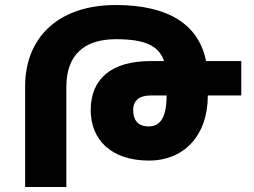

<svg xmlns="http://www.w3.org/2000/svg" viewBox="-20 -744 1009 764"><path d="M244 -399C244 -523 313 -588 441 -588C552 -588 611 -565 633 -501H579C422 -501 341 -429 341 -306C341 -189 421 -105 574 -105C708 -105 807 -201 807 -364H940V-501H800C771 -645 652 -724 441 -724C205 -724 80 -588 80 -401V0H244ZM643 -364C643 -268 612 -241 572 -241C524 -241 510 -271 510 -307C510 -346 537 -364 578 -364Z"/></svg>

Font: Noto Sans Armenian Extra
Style: Regular
Weight: 800
Designer: Monotype Design Team
Foundry: Monotype Imaging Inc.
Version: Version 1.901